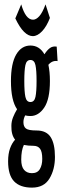

<svg xmlns="http://www.w3.org/2000/svg" viewBox="-20 -685 290 877"><path d="M119 -155Q106 -155 95 -158Q91 -150 89 -142.5Q87 -135 87 -127Q87 -107 98.5 -98Q110 -89 147 -89Q192 -89 211.5 -58.5Q231 -28 231 32Q231 89 206 130.5Q181 172 126 172Q72 172 44.5 143.5Q17 115 17 52Q17 17 26 -7.5Q35 -32 49 -47Q31 -69 32 -110Q32 -130 39.5 -149Q47 -168 58 -186Q30 -226 30 -315Q30 -395 54 -436Q78 -477 119 -477Q160 -477 183 -437Q195 -456 208 -465.5Q221 -475 239 -472L243 -406Q219 -410 201 -389Q208 -357 208 -315Q208 -232 182 -193.5Q156 -155 119 -155ZM119 -219Q137 -219 142 -242.5Q147 -266 147 -315Q147 -364 142 -387.5Q137 -411 119 -411Q101 -411 96 -387.5Q91 -364 91 -315Q91 -266 96 -242.5Q101 -219 119 -219ZM77 44Q77 76 90 91Q103 106 126 106Q151 106 162 87.5Q173 69 173 41Q173 8 163 -5.5Q153 -19 133 -19Q121 -19 110 -20Q99 -21 89 -23Q77 2 77 44ZM130 -520Q110 -520 90 -539.5Q70 -559 50 -601L77 -665Q97 -595 131 -595Q145 -595 159.5 -611Q174 -627 188 -665L208 -603Q193 -564 172 -542Q151 -520 130 -520Z"/></svg>

Font: Inconsolata UltraCondensed SemiBold
Style: Regular
Weight: 600
Width: 1
Monospace: yes
Designer: Raph Levien, Cyreal, Brenton Simpson
Foundry: Raph Levien, Cyreal, Google
Version: Version 3.001; ttfautohint (v1.8.2.53-6de2)